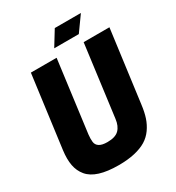

<svg xmlns="http://www.w3.org/2000/svg" viewBox="-223 -1082 1124 1228"><g transform="rotate(-30 339.0 -468.0)"><path d="M373 -950.2H565.9L486.8 -839.8H305.2ZM290 14.2Q206.5 14.2 150.9 -3.4Q95.2 -21 66.2 -55.9Q37.1 -90.8 28.3 -137.5Q19.5 -184.1 27.8 -248L98.1 -779.8H288.1L219.2 -252.9Q215.8 -221.7 218.5 -198.7Q221.2 -175.8 241.2 -162.8Q261.2 -149.9 300.8 -149.9Q359.4 -149.9 386 -176.3Q412.6 -202.6 418.9 -252.9L487.8 -779.8H678.2L607.9 -248Q601.6 -196.8 588.6 -157.7Q575.7 -118.7 552 -85.2Q528.3 -51.8 493.7 -30.5Q459 -9.3 408 2.4Q356.9 14.2 290 14.2Z"/></g></svg>

Font: Cooper Hewitt
Style: Heavy Italic
Weight: 714
Designer: Village Type and Design LLC
Foundry: Cooper Hewitt Smithsonian Design Museum
Version: 1.000